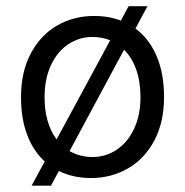

<svg xmlns="http://www.w3.org/2000/svg" viewBox="-20 -559 593 616"><path d="M281.7 -507.8Q329.6 -507.8 367.7 -492.7L392.6 -539.1H453.1L414.6 -467.3Q458.5 -435.1 482.4 -379.2Q506.3 -323.2 506.3 -247.6Q506.3 -166.5 474.9 -107.7Q443.4 -48.8 389.9 -18.3Q336.4 12.2 272 12.2Q214.8 12.2 168.9 -10.3L143.6 36.6H81.5L123.5 -41Q86.9 -74.2 67.1 -126.5Q47.4 -178.7 47.4 -247.6Q47.4 -328.6 78.9 -387.7Q110.4 -446.8 163.6 -477.3Q216.8 -507.8 281.7 -507.8ZM161.6 -111.8 333.5 -429.7Q306.6 -440.4 276.9 -440.4Q234.4 -440.4 199.2 -417.2Q164.1 -394 143.6 -350.1Q123 -306.2 123 -247.6Q123 -163.6 161.6 -111.8ZM276.9 -55.2Q318.8 -55.2 354 -78.4Q389.2 -101.6 409.9 -145.3Q430.7 -189 430.7 -247.6Q430.7 -296.9 417 -335.7Q403.3 -374.5 377.9 -399.4L203.1 -74.2Q236.8 -55.2 276.9 -55.2Z"/></svg>

Font: Lesson One Light
Style: Regular
Weight: 300
Designer: But Ko, Victor Gaultney, Annie Olsen, Julie Remington, Don Collingsworth, Eric Hays, Becca Hirsbrunner
Version: Version 1.100